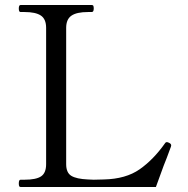

<svg xmlns="http://www.w3.org/2000/svg" viewBox="-20 -746 752 766"><path d="M62 0Q58 0 56.5 -3.5Q55 -7 55 -14Q55 -29 62 -29H78Q124 -29 144 -42.5Q164 -56 164 -91V-635Q164 -670 143 -684Q122 -698 78 -698H62Q55 -698 55 -712Q55 -726 62 -726H346Q351 -726 352.5 -722.5Q354 -719 354 -712Q354 -698 346 -698H331Q286 -698 265 -683.5Q244 -669 244 -635V-91Q244 -57 264.5 -44.5Q285 -32 331 -30L354 -29L394 -30Q482 -32 537 -70.5Q592 -109 638 -174Q641 -179 646 -179Q649 -179 655 -176Q663 -172 663 -166L662 -161Q643 -109 633 -85L602 0Z"/></svg>

Font: Shippori Mincho
Style: Regular
Weight: 400
Designer: FONTDASU
Foundry: FONTDASU / Google Inc. / but / Adobe
Version: Version 3.110; ttfautohint (v1.8.3)